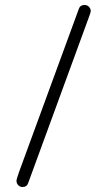

<svg xmlns="http://www.w3.org/2000/svg" viewBox="-20 -650 435 770"><path d="M93 84Q88 100 70 100Q61 100 53.5 93Q46 86 46 74Q46 70 57 38L296 -614Q301 -630 319 -630Q330 -630 337 -622.5Q344 -615 344 -605Q344 -601 335 -577Z"/></svg>

Font: Hubballi
Style: Regular
Weight: 400
Designer: Erin McLaughlin
Version: Version 1.000; ttfautohint (v1.8.3)